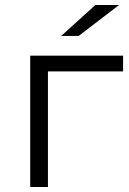

<svg xmlns="http://www.w3.org/2000/svg" viewBox="-20 -749 515 769"><path d="M457 -729 295 -605H225L362 -729ZM473 -526V-463H172V0H101V-526Z"/></svg>

Font: Montserrat Alternates
Style: Regular
Weight: 400
Designer: Julieta Ulanovsky
Foundry: Julieta Ulanovsky
Version: Version 7.200;PS 007.200;hotconv 1.0.88;makeotf.lib2.5.64775